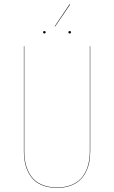

<svg xmlns="http://www.w3.org/2000/svg" viewBox="-20 -905 555 934"><path d="M318.8 -884.8 320.8 -882.8 248 -775.9 246.1 -776.9ZM195.8 -753.9Q202.1 -753.9 202.1 -748Q202.1 -742.2 195.8 -742.2Q189.9 -742.2 189.9 -748Q189.9 -753.9 195.8 -753.9ZM318.8 -753.9Q325.2 -753.9 325.2 -748Q325.2 -742.2 318.8 -742.2Q313 -742.2 313 -748Q313 -753.9 318.8 -753.9ZM418.9 -680.2V-168.9Q418.9 -139.2 413.6 -113.5Q408.2 -87.9 396 -64.9Q383.8 -42 365.5 -25.9Q347.2 -9.8 319.8 -0.5Q292.5 8.8 257.8 8.8Q214.4 8.8 182.1 -5.1Q149.9 -19 131.6 -44.2Q113.3 -69.3 104.7 -100.3Q96.2 -131.3 96.2 -168.9V-680.2H98.1V-168.9Q98.1 -131.8 106.7 -101.1Q115.2 -70.3 133.1 -45.7Q150.9 -21 182.9 -7.1Q214.8 6.8 257.8 6.8Q300.3 6.8 331.8 -7.1Q363.3 -21 381.6 -45.7Q399.9 -70.3 408.4 -101.1Q417 -131.8 417 -168.9V-680.2Z"/></svg>

Font: Fira Sans Compressed Two
Style: Regular
Weight: 100
Width: 1
Designer: Carrois Corporate & Edenspiekermann AG
Foundry: Carrois Corporate GbR & Edenspiekermann AG
Version: Version 4.203;PS 004.203;hotconv 1.0.88;makeotf.lib2.5.64775